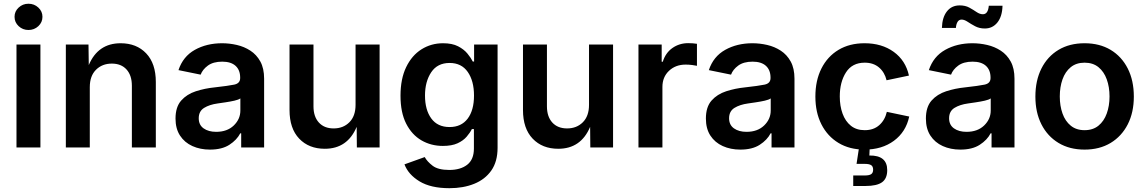

<svg xmlns="http://www.w3.org/2000/svg" viewBox="-20 -782 6075 1018"><path d="M67.4 0V-545.9H194.3V0ZM130.9 -623Q100.6 -623 78.9 -643.3Q57.1 -663.6 57.1 -692.9Q57.1 -721.7 78.9 -741.9Q100.6 -762.2 130.9 -762.2Q161.6 -762.2 183.3 -741.9Q205.1 -721.7 205.1 -692.9Q205.1 -663.6 183.3 -643.3Q161.6 -623 130.9 -623Z M456.1 -319.8V0H329.1V-545.9H449.2L450.7 -437Q499.5 -552.7 619.6 -552.7Q704.1 -552.7 755.1 -499Q806.2 -445.3 806.2 -347.2V0H679.2V-327.6Q679.2 -382.3 650.9 -413.6Q622.6 -444.8 572.8 -444.8Q522 -444.8 489 -412.1Q456.1 -379.4 456.1 -319.8Z M1093.3 11.2Q1041.5 11.2 1000 -7.6Q958.5 -26.4 934.6 -63Q910.6 -99.6 910.6 -153.3Q910.6 -214.8 940.7 -248.8Q970.7 -282.7 1018.3 -298.1Q1065.9 -313.5 1118.7 -318.8Q1189.9 -326.7 1221.7 -333.3Q1253.4 -339.8 1253.4 -368.2V-370.6Q1253.4 -410.6 1229 -432.9Q1204.6 -455.1 1158.2 -455.1Q1110.4 -455.1 1082 -434.1Q1053.7 -413.1 1043.9 -386.2L926.3 -410.2Q950.2 -482.4 1012.9 -517.6Q1075.7 -552.7 1157.7 -552.7Q1196.3 -552.7 1235.6 -543.7Q1274.9 -534.7 1307.6 -513.4Q1340.3 -492.2 1360.4 -455.8Q1380.4 -419.4 1380.4 -364.7V0H1258.8V-75.2H1253.9Q1235.8 -40 1196.3 -14.4Q1156.7 11.2 1093.3 11.2ZM1126 -83Q1184.6 -83 1219.5 -116.7Q1254.4 -150.4 1254.4 -195.8V-260.3Q1245.6 -253.4 1223.1 -248.3Q1200.7 -243.2 1175.5 -239.5Q1150.4 -235.8 1133.8 -233.4Q1090.8 -227.5 1062.3 -210Q1033.7 -192.4 1033.7 -154.8Q1033.7 -119.6 1059.6 -101.3Q1085.4 -83 1126 -83Z M1702.1 6.8Q1617.7 6.8 1566.4 -46.9Q1515.1 -100.6 1515.1 -198.7V-545.9H1642.1V-218.3Q1642.1 -163.6 1670.7 -132.3Q1699.2 -101.1 1749 -101.1Q1799.8 -101.1 1832.5 -133.8Q1865.2 -166.5 1865.2 -226.1V-545.9H1992.7V0H1872.1L1871.1 -109.4Q1822.3 6.8 1702.1 6.8Z M2362.8 215.8Q2264.2 215.8 2204.6 179.7Q2145 143.6 2124.5 89.4L2231.9 50.8Q2244.6 74.2 2273.7 96.7Q2302.7 119.1 2362.3 119.1Q2421.4 119.1 2457 91.6Q2492.7 64 2492.7 5.4V-97.7H2481.9Q2472.2 -78.1 2454.1 -57.1Q2436 -36.1 2405.8 -22.2Q2375.5 -8.3 2328.1 -8.3Q2265.6 -8.3 2214.6 -37.8Q2163.6 -67.4 2133.5 -126.5Q2103.5 -185.5 2103.5 -274.4Q2103.5 -363.8 2133.5 -426Q2163.6 -488.3 2214.8 -520.5Q2266.1 -552.7 2329.1 -552.7Q2377.4 -552.7 2408.7 -536.6Q2439.9 -520.5 2458.5 -497.8Q2477.1 -475.1 2486.8 -455.6H2493.7V-545.9H2618.2V1.5Q2618.2 74.7 2585 122.1Q2551.8 169.4 2494.1 192.6Q2436.5 215.8 2362.8 215.8ZM2363.8 -108.4Q2425.8 -108.4 2459.5 -152.8Q2493.2 -197.3 2493.2 -275.4Q2493.2 -353 2460 -400.6Q2426.8 -448.2 2363.8 -448.2Q2299.3 -448.2 2266.4 -398.9Q2233.4 -349.6 2233.4 -275.4Q2233.4 -199.7 2266.6 -154.1Q2299.8 -108.4 2363.8 -108.4Z M2939.9 6.8Q2855.5 6.8 2804.2 -46.9Q2752.9 -100.6 2752.9 -198.7V-545.9H2879.9V-218.3Q2879.9 -163.6 2908.4 -132.3Q2937 -101.1 2986.8 -101.1Q3037.6 -101.1 3070.3 -133.8Q3103 -166.5 3103 -226.1V-545.9H3230.5V0H3109.9L3108.9 -109.4Q3060.1 6.8 2939.9 6.8Z M3365.2 0V-545.9H3488.3V-454.6H3494.1Q3508.8 -502 3545.4 -527.6Q3582 -553.2 3628.9 -553.2Q3653.3 -553.2 3675.3 -549.8V-433.1Q3667.5 -435.1 3649.9 -437.3Q3632.3 -439.5 3615.2 -439.5Q3562 -439.5 3527.1 -406.5Q3492.2 -373.5 3492.2 -321.3V0Z M3905.3 11.2Q3853.5 11.2 3812 -7.6Q3770.5 -26.4 3746.6 -63Q3722.7 -99.6 3722.7 -153.3Q3722.7 -214.8 3752.7 -248.8Q3782.7 -282.7 3830.3 -298.1Q3877.9 -313.5 3930.7 -318.8Q4002 -326.7 4033.7 -333.3Q4065.4 -339.8 4065.4 -368.2V-370.6Q4065.4 -410.6 4041 -432.9Q4016.6 -455.1 3970.2 -455.1Q3922.4 -455.1 3894 -434.1Q3865.7 -413.1 3856 -386.2L3738.3 -410.2Q3762.2 -482.4 3825 -517.6Q3887.7 -552.7 3969.7 -552.7Q4008.3 -552.7 4047.6 -543.7Q4086.9 -534.7 4119.6 -513.4Q4152.3 -492.2 4172.4 -455.8Q4192.4 -419.4 4192.4 -364.7V0H4070.8V-75.2H4065.9Q4047.9 -40 4008.3 -14.4Q3968.8 11.2 3905.3 11.2ZM3938 -83Q3996.6 -83 4031.5 -116.7Q4066.4 -150.4 4066.4 -195.8V-260.3Q4057.6 -253.4 4035.2 -248.3Q4012.7 -243.2 3987.5 -239.5Q3962.4 -235.8 3945.8 -233.4Q3902.8 -227.5 3874.3 -210Q3845.7 -192.4 3845.7 -154.8Q3845.7 -119.6 3871.6 -101.3Q3897.5 -83 3938 -83Z M4564 11.2Q4484.4 11.2 4425.8 -24.2Q4367.2 -59.6 4335.2 -122.8Q4303.2 -186 4303.2 -270Q4303.2 -355 4335.2 -418.7Q4367.2 -482.4 4425.8 -517.6Q4484.4 -552.7 4564 -552.7Q4655.3 -552.7 4718.5 -507.1Q4781.7 -461.4 4799.3 -381.3L4680.7 -356.4Q4670.4 -398.9 4640.6 -424.3Q4610.8 -449.7 4564.9 -449.7Q4498.5 -449.7 4465.6 -398.4Q4432.6 -347.2 4432.6 -270.5Q4432.6 -220.2 4447.3 -179.7Q4461.9 -139.2 4491.2 -115.5Q4520.5 -91.8 4564.9 -91.8Q4611.8 -91.8 4641.8 -118.4Q4671.9 -145 4682.1 -189L4800.8 -164.1Q4783.2 -82.5 4719.7 -35.6Q4656.2 11.2 4564 11.2ZM4503.9 204.1V148.4H4564.5Q4588.9 148.4 4599.1 141.4Q4609.4 134.3 4609.4 117.7Q4609.4 100.6 4599.1 93.8Q4588.9 86.9 4564.5 86.9H4521.5L4538.1 -22H4591.3V0L4589.4 42.5Q4684.1 41 4684.1 120.1Q4684.1 164.6 4656.7 184.3Q4629.4 204.1 4568.8 204.1Z M5071.8 11.2Q5020 11.2 4978.5 -7.6Q4937 -26.4 4913.1 -63Q4889.2 -99.6 4889.2 -153.3Q4889.2 -214.8 4919.2 -248.8Q4949.2 -282.7 4996.8 -298.1Q5044.4 -313.5 5097.2 -318.8Q5168.5 -326.7 5200.2 -333.3Q5231.9 -339.8 5231.9 -368.2V-370.6Q5231.9 -410.6 5207.5 -432.9Q5183.1 -455.1 5136.7 -455.1Q5088.9 -455.1 5060.5 -434.1Q5032.2 -413.1 5022.5 -386.2L4904.8 -410.2Q4928.7 -482.4 4991.5 -517.6Q5054.2 -552.7 5136.2 -552.7Q5174.8 -552.7 5214.1 -543.7Q5253.4 -534.7 5286.1 -513.4Q5318.8 -492.2 5338.9 -455.8Q5358.9 -419.4 5358.9 -364.7V0H5237.3V-75.2H5232.4Q5214.4 -40 5174.8 -14.4Q5135.3 11.2 5071.8 11.2ZM5104.5 -83Q5163.1 -83 5198 -116.7Q5232.9 -150.4 5232.9 -195.8V-260.3Q5224.1 -253.4 5201.7 -248.3Q5179.2 -243.2 5154.1 -239.5Q5128.9 -235.8 5112.3 -233.4Q5069.3 -227.5 5040.8 -210Q5012.2 -192.4 5012.2 -154.8Q5012.2 -119.6 5038.1 -101.3Q5064 -83 5104.5 -83ZM5201.7 -630.9Q5172.9 -630.9 5150.4 -642.8Q5127.9 -654.8 5110.4 -666.5Q5092.8 -678.2 5078.6 -678.2Q5064 -678.2 5056.6 -665.3Q5049.3 -652.3 5048.3 -633.8H4974.1Q4975.6 -689.5 5000.5 -721.4Q5025.4 -753.4 5068.4 -753.4Q5098.1 -753.4 5119.4 -741.7Q5140.6 -730 5157.7 -718.3Q5174.8 -706.5 5191.4 -706.5Q5218.8 -706.5 5222.7 -751.5H5295.4Q5293.9 -694.8 5268.3 -662.8Q5242.7 -630.9 5201.7 -630.9Z M5730.5 11.2Q5650.9 11.2 5592.3 -24.2Q5533.7 -59.6 5501.7 -122.8Q5469.7 -186 5469.7 -270Q5469.7 -355 5501.7 -418.7Q5533.7 -482.4 5592.3 -517.6Q5650.9 -552.7 5730.5 -552.7Q5810.1 -552.7 5868.7 -517.6Q5927.2 -482.4 5959.5 -418.7Q5991.7 -355 5991.7 -270Q5991.7 -186 5959.5 -122.8Q5927.2 -59.6 5868.7 -24.2Q5810.1 11.2 5730.5 11.2ZM5730.5 -91.8Q5774.9 -91.8 5804.2 -115.7Q5833.5 -139.6 5848.1 -180.2Q5862.8 -220.7 5862.8 -270.5Q5862.8 -320.8 5848.1 -361.3Q5833.5 -401.9 5804.2 -425.8Q5774.9 -449.7 5730.5 -449.7Q5686.5 -449.7 5657.2 -425.8Q5627.9 -401.9 5613.5 -361.3Q5599.1 -320.8 5599.1 -270.5Q5599.1 -220.7 5613.5 -180.2Q5627.9 -139.6 5657.2 -115.7Q5686.5 -91.8 5730.5 -91.8Z"/></svg>

Font: Inter SemiBold
Style: Regular
Weight: 600
Designer: Rasmus Andersson
Foundry: rsms
Version: Version 4.001;git-9221beed3